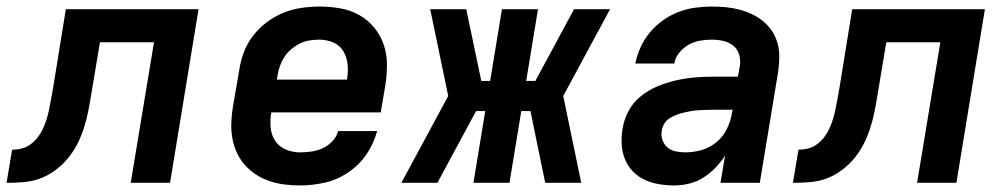

<svg xmlns="http://www.w3.org/2000/svg" viewBox="-56 -558 3076 586"><path d="M-36 0 -19 -101Q-5 -101 9.5 -104.5Q24 -108 36.5 -117Q49 -126 58.5 -138Q68 -150 74.5 -164Q81 -178 85.5 -192Q90 -206 93 -220Q96 -234 98.5 -248.5Q101 -263 104 -277Q104 -278 104 -279Q104 -280 104 -281V-283Q104 -283 104.5 -283Q105 -283 105 -283L145 -530H550L463 0H343L414 -429H249L222 -267Q218 -242 213 -217Q208 -192 200 -167Q192 -142 180 -118.5Q168 -95 151 -74.5Q134 -54 111.5 -37.5Q89 -21 64.5 -12.5Q40 -4 14.5 -2Q-11 0 -36 0Z M860 8Q836 8 812 5Q788 2 766 -5.5Q744 -13 725 -25.5Q706 -38 691 -55Q676 -72 666.5 -93Q657 -114 653 -137Q649 -160 650 -184.5Q651 -209 655 -233L674 -343Q678 -371 688 -398Q698 -425 716 -448.5Q734 -472 758 -490Q782 -508 809 -519Q836 -530 864.5 -534Q893 -538 920 -538Q952 -538 983 -532.5Q1014 -527 1040.5 -512Q1067 -497 1086 -474Q1105 -451 1115 -422Q1125 -393 1125 -361Q1125 -329 1120 -297L1106 -215H772Q768 -192 770 -169Q772 -146 784 -128Q796 -110 816.5 -101.5Q837 -93 860 -93Q877 -93 894.5 -95.5Q912 -98 928.5 -105.5Q945 -113 958 -126.5Q971 -140 976 -158H1095Q1085 -120 1062.5 -87Q1040 -54 1006.5 -31.5Q973 -9 935 -0.5Q897 8 860 8ZM789 -315H1003Q1007 -338 1005 -360.5Q1003 -383 992 -401.5Q981 -420 961 -428.5Q941 -437 918 -437Q903 -437 888 -434.5Q873 -432 859 -425Q845 -418 832.5 -407.5Q820 -397 811.5 -383.5Q803 -370 798 -355.5Q793 -341 791 -327Z M1169 0 1312 -265 1257 -530H1367L1413 -311H1440L1476 -530H1586L1550 -311H1578L1696 -530H1806L1663 -265L1718 0H1608L1563 -219H1535L1499 0H1389L1425 -219H1397L1279 0Z M2001 8Q1978 8 1954.5 4Q1931 0 1911 -9.5Q1891 -19 1875.5 -35Q1860 -51 1851.5 -72Q1843 -93 1841.5 -116.5Q1840 -140 1844 -164Q1848 -192 1862 -218.5Q1876 -245 1899.5 -264Q1923 -283 1950.5 -294.5Q1978 -306 2006.5 -312.5Q2035 -319 2063 -321.5Q2091 -324 2119 -324H2196L2202 -356Q2205 -374 2200 -391Q2195 -408 2182 -418.5Q2169 -429 2152 -433Q2135 -437 2116 -437Q2099 -437 2081 -434Q2063 -431 2046 -421.5Q2029 -412 2017 -397Q2005 -382 2002 -364H1883Q1888 -389 1899 -413.5Q1910 -438 1927.5 -459Q1945 -480 1967.5 -496Q1990 -512 2015 -521.5Q2040 -531 2065.5 -534.5Q2091 -538 2116 -538Q2138 -538 2159.5 -536Q2181 -534 2201.5 -528.5Q2222 -523 2240.5 -514Q2259 -505 2274.5 -492Q2290 -479 2301 -462Q2312 -445 2317.5 -424.5Q2323 -404 2322.5 -382.5Q2322 -361 2319 -339L2263 0H2143L2157 -83Q2144 -63 2127 -45.5Q2110 -28 2090 -15.5Q2070 -3 2047 2.5Q2024 8 2002 8Q2002 8 2002 8Q2002 8 2002 8ZM2036 -93Q2060 -93 2085 -100Q2110 -107 2130.5 -124Q2151 -141 2162.5 -164.5Q2174 -188 2178 -213L2180 -223H2119Q2108 -223 2097 -222.5Q2086 -222 2075 -221.5Q2064 -221 2053 -219Q2042 -217 2031.5 -214.5Q2021 -212 2010 -208Q1999 -204 1989 -198Q1979 -192 1972.5 -182Q1966 -172 1964 -161Q1961 -146 1965.5 -132Q1970 -118 1980.5 -108.5Q1991 -99 2006 -96Q2021 -93 2036 -93Z M2364 0 2381 -101Q2395 -101 2409.5 -104.5Q2424 -108 2436.5 -117Q2449 -126 2458.5 -138Q2468 -150 2474.5 -164Q2481 -178 2485.5 -192Q2490 -206 2493 -220Q2496 -234 2498.5 -248.5Q2501 -263 2504 -277Q2504 -278 2504 -279Q2504 -280 2504 -281V-283Q2504 -283 2504.5 -283Q2505 -283 2505 -283L2545 -530H2950L2863 0H2743L2814 -429H2649L2622 -267Q2618 -242 2613 -217Q2608 -192 2600 -167Q2592 -142 2580 -118.5Q2568 -95 2551 -74.5Q2534 -54 2511.5 -37.5Q2489 -21 2464.5 -12.5Q2440 -4 2414.5 -2Q2389 0 2364 0Z"/></svg>

Font: Iosevka Curly Extended Oblique
Style: Bold
Weight: 700
Width: 7
Italic angle: -9°
Monospace: yes
Designer: Belleve Invis
Foundry: Belleve Invis
Version: Version 11.1.0; ttfautohint (v1.8.3)